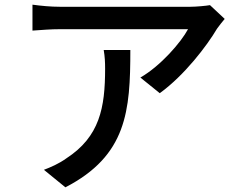

<svg xmlns="http://www.w3.org/2000/svg" viewBox="-20 -757 1040 822"><path d="M879 -735C863 -732 819 -728 795 -728H236C197 -728 156 -732 119 -737V-626C162 -629 197 -632 236 -632H785C755 -576 668 -475 581 -425L664 -358C770 -435 866 -561 909 -634C917 -646 933 -665 942 -676ZM424 -543C429 -514 430 -490 430 -463C430 -296 407 -172 264 -79C232 -56 197 -41 168 -30L260 45C523 -91 538 -282 538 -543Z"/></svg>

Font: Spoqa Han Sans Neo Medium
Style: Regular
Weight: 500
Designer: [Spoqa Han Sans Neo] Dong-huui Kim  Younghwa Kang  Yujin Lee  [Noto Sans] Ryoko NISHIZUKA  (kana & ideographs); Paul D. 
Foundry: Spoqa (http://www.spoqa-han-sans.com)
Version: Version 1.000